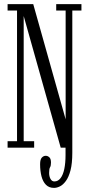

<svg xmlns="http://www.w3.org/2000/svg" viewBox="-20 -720 434 936"><path d="M243.5 196Q219 196 204 180.8Q189 165.5 182.2 139.2Q175.5 113 175.5 80.5Q175.5 57.5 183.8 48.5Q192 39.5 203 39.5Q212.5 39.5 220.5 46.8Q228.5 54 228.5 72.5Q228.5 88.5 224 95.5Q219.5 102.5 219.5 123Q219.5 140 226.2 152.2Q233 164.5 245 164.5Q263 164.5 275.2 148.5Q287.5 132.5 293.5 103.5Q299.5 74.5 299.5 36V-52.5H332.5V24.5Q332.5 76.5 323.8 110Q315 143.5 301.2 162.2Q287.5 181 272.2 188.5Q257 196 243.5 196ZM17 0V-31.5H63V-668.5H17V-700H142L302.5 -129.5H300V-668.5H254V-700H377V-668.5H332.5V0H276L92.5 -652.5H95.5V-31.5H146.5V0Z"/></svg>

Font: Imbue Light
Style: Regular
Weight: 300
Designer: Tyler Finck
Foundry: Etcetera Type Company
Version: Version 1.102